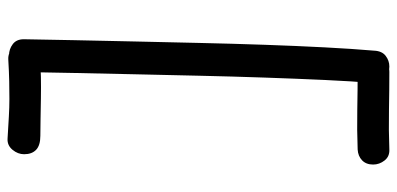

<svg xmlns="http://www.w3.org/2000/svg" viewBox="-298 -612 1076 521"><g transform="rotate(90 240.5 -352.0)"><path d="M118 -829Q119 -850 132 -860Q145 -870 161 -870Q179 -870 193.5 -860Q208 -850 206 -829Q201 -771 197.5 -694.5Q194 -618 191 -531Q188 -444 186 -354Q184 -264 182 -177Q180 -90 178.5 -13.5Q177 63 176 122Q176 142 161.5 152Q147 162 130 162Q114 162 100.5 152Q87 142 87 122Q88 63 89.5 -13.5Q91 -90 93 -177Q95 -264 97 -354Q99 -444 102 -531Q105 -618 109 -694.5Q113 -771 118 -829ZM176 -784Q156 -784 146 -798Q136 -812 136 -828Q136 -844 146 -857Q156 -870 176 -870Q223 -870 278.5 -869Q334 -868 386 -870Q405 -871 416 -857Q427 -843 427 -826Q427 -807 415.5 -796Q404 -785 386 -784Q334 -782 278.5 -783Q223 -784 176 -784ZM142 164Q123 165 111.5 151Q100 137 100 121Q98 104 111.5 92.5Q125 81 149 78Q163 76 189.5 75.5Q216 75 247 75.5Q278 76 305.5 76.5Q333 77 349 77Q375 77 387 88.5Q399 100 399 121Q399 138 387 152.5Q375 167 357 166Q323 164 297.5 162.5Q272 161 249 161Q226 161 201 161.5Q176 162 142 164Z"/></g></svg>

Font: Playpen Sans
Style: Regular
Weight: 400
Designer: Laura Meseguer, Veronika Burian, José Scaglione, Kostas Bartsokas, Vera Evstafieva, Tom Grace, Yorlmar Campos
Foundry: TypeTogether
Version: Version 2.000